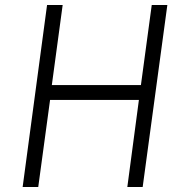

<svg xmlns="http://www.w3.org/2000/svg" viewBox="-20 -743 725 763"><path d="M532 -346 486 0H547L645 -723H583L540 -405H186L229 -723H167L70 0H132L179 -346Z"/></svg>

Font: United Sans ExtraLight
Style: Italic
Weight: 200
Italic angle: -8°
Designer: Pablo Impallari, Rodrigo Fuenzalida (Modified by Dan O. Williams)
Version: Version 1.000;PS 001.000;hotconv 1.0.88;makeotf.lib2.5.64775